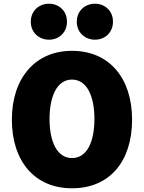

<svg xmlns="http://www.w3.org/2000/svg" viewBox="-20 -990 776 1035"><path d="M341 -873C341 -813 296 -776 244 -776C192 -776 146 -813 146 -873C146 -933 192 -970 244 -970C296 -970 341 -933 341 -873ZM589 -873C589 -813 544 -776 492 -776C440 -776 394 -813 394 -873C394 -933 440 -970 492 -970C544 -970 589 -933 589 -873ZM692 -345C692 -121 572 25 368 25C167 25 44 -121 44 -345C44 -569 170 -716 368 -716C569 -716 692 -569 692 -345ZM489 -349C489 -465 452 -561 368 -561C284 -561 247 -464 247 -349C247 -233 284 -138 368 -138C453 -138 489 -233 489 -349Z"/></svg>

Font: Repo Black
Style: Regular
Weight: 900
Designer: Stefan Peev
Foundry: Context Ltd
Version: Version 1.502